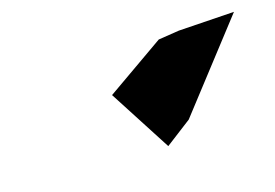

<svg xmlns="http://www.w3.org/2000/svg" viewBox="-47 -855 568 397"><g transform="rotate(-15 237.5 -656.5)"><path d="M310 -758 187 -672 272 -540 327 -582 475 -773 355 -765Z"/></g></svg>

Font: Asimov Silicon
Style: Regular
Weight: 400
Designer: Google
Version: Version 2.000980; 2014